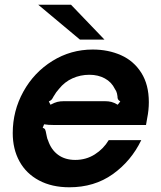

<svg xmlns="http://www.w3.org/2000/svg" viewBox="-20 -783 684 814"><path d="M34 -219Q34 -313 79 -394.5Q124 -476 202 -524.5Q280 -573 373 -573Q439 -573 493 -549Q547 -525 579 -474.5Q611 -424 611 -350Q611 -316 604 -282L599 -253H243Q237 -253 210 -253Q183 -253 167 -256L161 -241Q169 -239 171.5 -233.5Q174 -228 176 -216Q177 -213 178.5 -204Q180 -195 184 -187Q197 -148 226.5 -126.5Q256 -105 299 -105Q345 -105 382 -128.5Q419 -152 441 -189H579Q536 -100 458 -44.5Q380 11 274 11Q200 11 145.5 -18Q91 -47 62.5 -99Q34 -151 34 -219ZM194 -339Q211 -348 223 -351Q235 -354 251 -354H424Q440 -354 452 -351Q464 -348 479 -339L490 -353Q482 -358 480 -362.5Q478 -367 478 -375Q478 -377 476 -386.5Q474 -396 467 -406Q453 -435 424.5 -450.5Q396 -466 359 -466Q321 -466 287.5 -451Q254 -436 230 -406Q218 -393 207 -374Q203 -366 199.5 -361.5Q196 -357 187 -353ZM281 -763 423 -615H319L142 -763Z"/></svg>

Font: Open Sauce Sans
Style: Bold Italic
Weight: 700
Italic angle: -10°
Designer: Alfredo Marco Pradil
Foundry: Creative Sauce Fz LLC
Version: Version 1.477